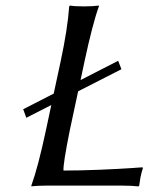

<svg xmlns="http://www.w3.org/2000/svg" viewBox="-20 -668 566 691"><path d="M405.3 -449.2 417 -418.9 261.2 -339.4 231.4 -200.2Q206.5 -76.2 208.5 -54.2Q268.1 -54.2 339.1 -57.1Q410.2 -60.1 451.7 -63L493.2 -65.9L494.1 -62Q489.7 -50.3 485.4 -28.8Q483.9 -22 481 0L478.5 2.9Q455.1 0 418.9 0H146Q130.9 0 117.7 0.7Q104.5 1.5 98.6 2L93.3 2.9L92.8 0Q117.2 -67.4 145.5 -200.2L164.6 -290L74.7 -244.1L63.5 -274.9L173.3 -331.1L197.8 -444.8Q223.6 -565.4 229 -645L231.9 -647.9Q249 -645 283.2 -645Q298.8 -645 312 -645.8Q325.2 -646.5 330.6 -647.5L335.9 -647.9V-645Q313.5 -584 283.7 -444.8L270 -379.9Z"/></svg>

Font: Linux Biolinum G
Style: Italic
Weight: 400
Italic angle: -12°
Designer: Philipp H. Poll
Foundry: Philipp H. Poll
Version: Version 0.5.1